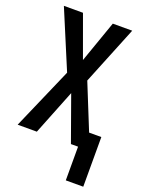

<svg xmlns="http://www.w3.org/2000/svg" viewBox="-168 -794 814 1075"><g transform="rotate(20 239.5 -256.5)"><path d="M364.3 200.7V0H321.8L225.6 -268.6L118.7 0H4.4L165 -368.2L20 -713.9H133.8L224.1 -465.3L311.5 -713.9H427.2L286.1 -365.7L395.5 -95.2H468.3V200.7Z"/></g></svg>

Font: Open Sans Condensed SemiBold
Style: Regular
Weight: 600
Width: 3
Designer: Monotype Design Team
Foundry: Monotype Imaging Inc.
Version: Version 3.000; ttfautohint (v1.8.4)